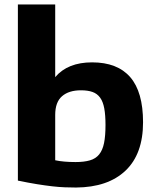

<svg xmlns="http://www.w3.org/2000/svg" viewBox="-20 -828 696 859"><path d="M320 11Q296 11 270 10Q244 9 213.5 5.5Q183 2 145.5 -4Q108 -10 60 -20V-808H227V-483Q283 -549 392 -549Q505 -549 562.5 -483Q620 -417 620 -281Q620 -139 541.5 -64.5Q463 10 320 11ZM318 -103Q356 -103 382 -110.5Q408 -118 423.5 -137Q439 -156 445.5 -188Q452 -220 452 -269Q452 -313 446.5 -343Q441 -373 428 -391Q415 -409 394 -416.5Q373 -424 342 -424Q288 -424 257.5 -397.5Q227 -371 227 -314V-111Q264 -103 318 -103Z"/></svg>

Font: Encode Sans Normal
Style: Bold
Weight: 700
Designer: Pablo Impallari, Andres Torresi
Foundry: Pablo Impallari, Andres Torresi
Version: Version 1.000; ttfautohint (v1.00) -l 8 -r 50 -G 200 -x 14 -